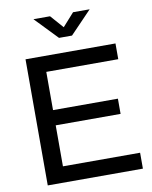

<svg xmlns="http://www.w3.org/2000/svg" viewBox="-100 -1020 865 1093"><g transform="rotate(-10 332.0 -473.0)"><path d="M86 0V-729H606V-638H190V-92H636V0ZM174 -329V-417H565V-329ZM295 -816 170 -946H266L332 -871L399 -946H495L370 -816Z"/></g></svg>

Font: BDO Grotesk
Style: Regular
Weight: 400
Designer: Deni Anggara
Foundry: Lokal Container
Version: Version 2.000